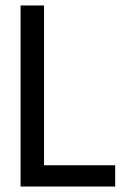

<svg xmlns="http://www.w3.org/2000/svg" viewBox="-20 -680 498 700"><path d="M55 -660H140.5V-77.5H400V0H55Z"/></svg>

Font: League Spartan Thin
Style: Regular
Weight: 400
Version: Version 2.002